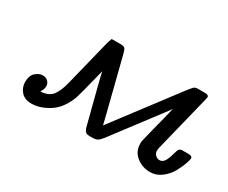

<svg xmlns="http://www.w3.org/2000/svg" viewBox="-82 -710 1133 953"><g transform="rotate(30 485.0 -233.5)"><path d="M66.9 -74.2Q66.9 -109.4 86.4 -127.2Q106 -145 127.9 -145Q145 -145 157 -134Q168.9 -123 168.9 -106Q168.9 -89.8 155.8 -69.8Q203.6 -71.8 224.4 -99.9Q245.1 -127.9 257.8 -181.2L319.8 -431.2Q325.7 -457 332 -469.2L331.1 -472.2H384.8Q403.8 -472.2 409.4 -464.6Q415 -457 420.9 -433.1L502 -111.8Q507.8 -89.8 509.8 -79.1L773.9 -428.2Q796.9 -458 804.4 -465.1Q812 -472.2 827.1 -472.2H867.2Q889.2 -472.2 889.2 -459Q889.2 -457 884.8 -439L807.1 -125Q804.2 -113.8 804.2 -105Q804.2 -88.9 815.2 -79.3Q826.2 -69.8 838.9 -69.8Q847.7 -69.8 855.7 -75.4Q863.8 -81.1 869.4 -92.5Q875 -104 877.9 -112.5Q880.9 -121.1 885 -135.5Q889.2 -149.9 890.1 -152.8Q895 -168.9 913.1 -168.9H948.2Q970.2 -168.9 970.2 -154.8Q970.2 -147.9 962.2 -124.5Q954.1 -101.1 938 -71Q921.9 -41 892.3 -18.1Q862.8 4.9 827.1 4.9Q782.2 4.9 748.5 -22Q714.8 -48.8 714.8 -94.2Q714.8 -97.2 714.8 -99.6Q714.8 -102.1 715.3 -105Q715.8 -107.9 716.8 -112.5Q717.8 -117.2 719 -122.1Q720.2 -127 722.7 -137Q725.1 -147 727.5 -157Q730 -167 734.4 -184.6Q738.8 -202.1 743.4 -220Q748 -237.8 755.1 -265.9Q762.2 -293.9 769 -323.2Q760.3 -310.1 740.2 -284.2L546.9 -28.8Q532.7 -10.7 522.5 -5.4Q512.2 0 495.1 0H481Q469.7 0 463.9 -1.5Q458 -2.9 452.4 -9.5Q446.8 -16.1 442.9 -29.8Q376 -287.6 372.1 -310.1Q332 -147.9 324.2 -128.9Q296.4 -58.1 245.6 -26.6Q194.8 4.9 147 4.9Q107.9 4.9 87.4 -18.6Q66.9 -42 66.9 -74.2Z"/></g></svg>

Font: CMU Concrete
Style: BoldItalic
Weight: 700
Italic angle: -14.04°
Version: Version 0.7.0